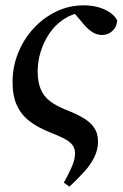

<svg xmlns="http://www.w3.org/2000/svg" viewBox="-20 -495 459 719"><path d="M219 189Q236 159 248.5 130.5Q261 102 261 79Q261 60 250 46.5Q239 33 216.5 22Q194 11 161 -2Q119 -19 89 -42.5Q59 -66 43 -101Q27 -136 27 -188Q27 -245 48 -297Q69 -349 106 -389Q143 -429 191 -452Q239 -475 293 -475Q323 -475 348 -468Q373 -461 391.5 -448.5Q410 -436 419 -418Q417 -394 401 -379Q385 -364 362 -364Q345 -364 329 -373Q313 -382 297 -400L248 -458H306V-449H289Q250 -444 218.5 -423Q187 -402 165.5 -370.5Q144 -339 132.5 -302Q121 -265 121 -228Q121 -188 132.5 -161Q144 -134 167.5 -116Q191 -98 229 -83Q265 -69 291.5 -53.5Q318 -38 332.5 -17Q347 4 347 35Q347 65 333.5 93Q320 121 296 147.5Q272 174 240 204Z"/></svg>

Font: Source Serif 4 48pt SemiBold
Style: Italic
Weight: 600
Italic angle: -12°
Designer: Frank Grießhammer
Foundry: Adobe Systems Incorporated
Version: Version 4.004;hotconv 1.0.116;makeotfexe 2.5.65601